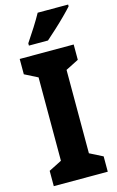

<svg xmlns="http://www.w3.org/2000/svg" viewBox="-139 -1052 635 1041"><g transform="rotate(-15 178.5 -531.5)"><path d="M330 -66H27V-152L100 -189V-657L27 -694V-780H330V-694L257 -657V-189L330 -152ZM357 -987Q341 -969 313.5 -941.5Q286 -914 255.5 -886Q225 -858 201 -837H94V-850Q119 -887 143.5 -925.5Q168 -964 186 -997H357Z"/></g></svg>

Font: Noto Sans Malayalam UI Condensed ExtraBold
Style: Regular
Weight: 800
Width: 3
Designer: Jelle Bosma - Monotype Design Team
Foundry: Monotype Imaging Inc.
Version: Version 2.104; ttfautohint (v1.8.4.7-5d5b)